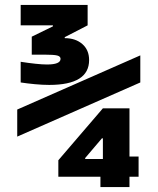

<svg xmlns="http://www.w3.org/2000/svg" viewBox="-20 -755 640 780"><path d="M388 5V-37H217V-104L398 -315H506V-119H543V-37H506V5ZM326 -109H398V-193H394L326 -113ZM180 -410Q153 -410 121.5 -413Q90 -416 64 -420V-504Q96 -499 124 -496Q152 -493 171 -493Q226 -493 226 -516Q226 -526 212.5 -529.5Q199 -533 160 -533H109V-606L195 -648V-652H64V-735H336V-652L243 -604V-600Q287 -600 314.5 -576Q342 -552 342 -511Q342 -410 180 -410ZM50 -200V-310L550 -530V-420Z"/></svg>

Font: M PLUS Code Latin Expanded
Style: Bold
Weight: 700
Width: 7
Designer: Coji Morishita
Foundry: UNDERFOREST DESIGN
Version: Version 1.002; ttfautohint (v1.8.3)